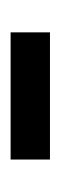

<svg xmlns="http://www.w3.org/2000/svg" viewBox="104 -449 114 362"><g transform="rotate(90 161.0 -268.0)"><path d="M41 -231V-305.2H280.8V-231Z"/></g></svg>

Font: HunimalSansv1.5
Style: Regular
Weight: 400
Foundry: Ascender Corporation
Version: Version 1.10